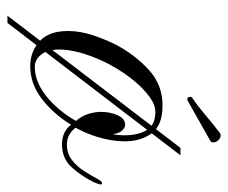

<svg xmlns="http://www.w3.org/2000/svg" viewBox="-68 -456 604 508"><g transform="rotate(90 234.0 -202.0)"><path d="M155 20Q117 20 89.5 -4.5Q62 -29 62 -80Q62 -112 73.5 -146.5Q85 -181 99 -208Q125 -257 164.5 -293.5Q204 -330 259 -330Q312 -330 333 -301Q354 -272 354 -230Q354 -213 351 -195Q343 -146 318 -100Q325 -90 336.5 -83.5Q348 -77 362 -77Q386 -77 403 -90Q420 -103 432.5 -122.5Q445 -142 454 -159Q460 -170 465 -170Q468 -170 468 -166Q468 -162 462 -148Q445 -114 422 -89Q399 -64 362 -64Q328 -64 310 -88Q282 -42 242 -11Q202 20 155 20ZM157 8Q206 8 254 -40Q268 -54 279.5 -69.5Q291 -85 300 -101Q287 -116 281.5 -133.5Q276 -151 276 -167Q276 -192 285 -211.5Q294 -231 310 -231Q318 -231 325.5 -223Q333 -215 335 -198Q338 -212 338 -228Q338 -266 324 -288.5Q310 -311 277 -311Q257 -311 236 -295.5Q215 -280 196.5 -258Q178 -236 164 -213Q150 -190 143 -175Q126 -138 118.5 -109Q111 -80 111 -58Q111 -26 124.5 -9Q138 8 157 8ZM21.5 80.3 371.2 -377.4H390.9L40.6 80.3ZM244.7 -395.6H243Q236.2 -395.6 236.2 -403.3Q236.2 -406.7 239.6 -409.2Q259.1 -422 284.6 -443.7Q310.1 -465.3 331.4 -481.5Q335.6 -484 338.2 -484Q345 -484 350.9 -477.7Q356.9 -471.3 356.9 -464.5Q356.9 -458.5 351.8 -456Z"/></g></svg>

Font: MonteCarlo
Style: Regular
Weight: 400
Designer: Robert E. Leuschke
Foundry: Robert E. Leuschke
Version: Version 1.010; ttfautohint (v1.8.3)